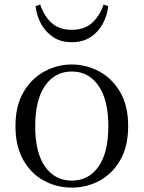

<svg xmlns="http://www.w3.org/2000/svg" viewBox="-20 -815 635 849"><path d="M297.5 14.6Q231.4 14.6 174.5 -15.9Q117.6 -46.5 83 -107.4Q48.4 -168.3 48.4 -257.8Q48.4 -347.6 84.1 -408.1Q119.7 -468.5 176.7 -499.2Q233.7 -529.8 297.5 -529.8Q361.5 -529.8 418.4 -499.3Q475.4 -468.7 511.1 -408.3Q546.7 -347.8 546.7 -257.8Q546.7 -167.3 511.6 -106.8Q476.5 -46.3 420 -15.8Q363.5 14.6 297.5 14.6ZM297.5 -16.4Q372 -16.4 415.5 -78.2Q459 -140.1 459 -256.6Q459 -373.4 415.5 -436.1Q372 -498.8 297.5 -498.8Q222.9 -498.8 179.3 -436.1Q135.7 -373.4 135.7 -256.6Q135.7 -140.1 179.3 -78.2Q222.9 -16.4 297.5 -16.4ZM137.2 -787.8 158.1 -794.8Q173.5 -745.9 207.5 -714.5Q241.6 -683.2 297.5 -683.2Q354.3 -683.2 388.1 -714.7Q421.9 -746.3 437.9 -794.8L458.7 -787.8Q453.9 -745.5 434.1 -709.3Q414.3 -673.1 380.3 -650.8Q346.2 -628.4 297.5 -628.4Q248.9 -628.4 215.2 -650.8Q181.6 -673.1 161.8 -709.3Q142 -745.5 137.2 -787.8Z"/></svg>

Font: Noto Serif JP
Style: Regular
Weight: 200
Designer: Ryoko NISHIZUKA 西塚涼子 (kana & ideographs); Frank Grießhammer (Latin, Greek & Cyrillic); Wenlong ZHANG 张文龙 (bopomofo); San
Foundry: Adobe
Version: Version 2.001;hotconv 1.1.0;makeotfexe 2.6.0